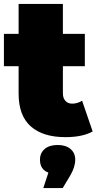

<svg xmlns="http://www.w3.org/2000/svg" viewBox="-20 -690 500 980"><path d="M453 -19Q401 10 314 10Q199 10 137 -45Q75 -100 75 -212V-352H0V-517H75V-670H301V-517H413V-352H301V-214Q301 -189 314 -175Q327 -161 348 -161Q376 -161 399 -176ZM364 125Q364 162 339 205L300 270H201L227 191Q184 175 184 125Q184 91 208 70.5Q232 50 274 50Q316 50 340 70.5Q364 91 364 125Z"/></svg>

Font: CMG Sans Black
Style: Regular
Weight: 900
Designer: Julieta Ulanovsky
Foundry: Julieta Ulanovsky
Version: Version 7.200